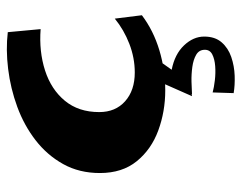

<svg xmlns="http://www.w3.org/2000/svg" viewBox="-93 -409 713 567"><g transform="rotate(-90 263.5 -125.5)"><path d="M280 6Q218 6 162 -14.5Q106 -35 71 -78Q36 -121 36 -187Q36 -248 62.5 -295.5Q89 -343 133 -377Q177 -411 231.5 -431Q286 -451 343.5 -458Q401 -465 452 -459L461 -362Q395 -367 339 -349Q283 -331 249.5 -290.5Q216 -250 216 -189Q216 -141 248 -112.5Q280 -84 333 -84Q376 -84 417.5 -100Q459 -116 492 -143L502 -63Q457 -29 399 -11.5Q341 6 280 6ZM263 85 309 -19 375 -23 341 25Q387 34 413 61.5Q439 89 439 121Q439 153 422 172.5Q405 192 378.5 201Q352 210 323.5 211Q295 212 272 208L274 146Q289 150 310 152.5Q331 155 351.5 153.5Q372 152 386 145Q400 138 400 123Q400 106 385.5 97.5Q371 89 349.5 86Q328 83 306 83.5Q284 84 269 85V84Z"/></g></svg>

Font: Marhey SemiBold
Style: Regular
Weight: 600
Designer: Nur Syamsi & Bustanul Arifin
Foundry: Namelatype
Version: Version 1.000; ttfautohint (v1.8.4.7-5d5b)